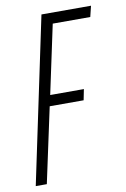

<svg xmlns="http://www.w3.org/2000/svg" viewBox="-80 -737 515 786"><g transform="rotate(-10 177.5 -344.0)"><path d="M4 0 149 -688H355L344 -643H188L127 -357H267L258 -312H117L50 0Z"/></g></svg>

Font: Saira UltraCondensed Light
Style: Italic
Weight: 300
Width: 1
Italic angle: -12°
Designer: Hector Gatti with collaboration of the Omnibus-Type team
Foundry: Omnibus-Type
Version: Version 1.101